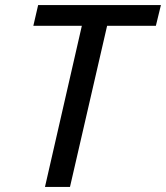

<svg xmlns="http://www.w3.org/2000/svg" viewBox="-20 -740 657 760"><path d="M158 0 304 -638H112L131 -720H617L597 -638H404L257 0Z"/></svg>

Font: Instrument Sans SemiCondensed Medium
Style: Italic
Weight: 500
Width: 4
Italic angle: -13°
Designer: Rodrigo Fuenzalida
Foundry: fragTYPE
Version: Version 1.000;gftools[0.9.28]